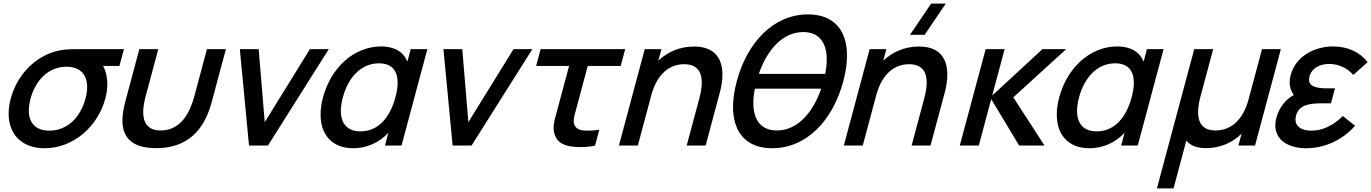

<svg xmlns="http://www.w3.org/2000/svg" viewBox="-20 -815 7677 1075"><path d="M673.9 -540H445.4C391.9 -540 348.9 -540 314 -533C183.4 -506.5 77.1 -401 40.1 -263C32.2 -233.4 28.3 -205.1 28.3 -178.7C28.3 -64.5 100.6 15 230.1 15C388.6 15 527.2 -104.5 569.6 -263C577.3 -291.6 580.8 -318.9 580.8 -344.2C580.8 -383.6 572.3 -418.3 557.2 -446H648.7ZM256.5 -83.5C179.5 -83.5 141.4 -126.9 141.4 -196.2C141.4 -216.4 144.7 -238.8 151.1 -263C177.7 -362 248.5 -441.5 352.5 -441.5C430.7 -441.1 467.9 -395.6 467.9 -327.5C467.9 -307.7 464.8 -286 458.6 -263C430.9 -159.5 358.5 -83.5 256.5 -83.5Z M681.6 -246.5C672.6 -212.8 665.4 -175.9 665.4 -140.7C665.4 -58.4 705 14.5 854.2 14.5C1067.2 14.5 1136 -134 1166.1 -246.5L1244.8 -540H1138.8L1067.6 -274.5C1045.1 -190.5 995.2 -84.5 880.7 -84.5C804.4 -84.5 781.8 -131.2 781.8 -187.2C781.8 -215.5 787.6 -246.3 795.1 -274.5L866.3 -540H760.3Z M1374.2 0H1480.2L1820.8 -540H1715.3L1462.3 -131L1428.3 -540H1322.8Z M2279.8 -540 2261 -469.5C2239.9 -523.5 2189.4 -555 2114.4 -555C1959.4 -555 1832.3 -433.5 1788.5 -270C1779.4 -235.9 1774.9 -203.5 1774.9 -173.6C1774.9 -61.9 1837.9 15 1958.6 15C2033.6 15 2103.7 -17 2154.3 -71.5L2135.2 0H2228.2L2372.8 -540ZM1998.5 -79.5C1921.5 -79.5 1888.4 -126.7 1888.4 -194.5C1888.4 -217.5 1892.2 -242.8 1899.4 -269.5C1930.2 -384.5 2004 -460.5 2102 -460.5C2174.4 -460.5 2206.3 -418.5 2206.3 -351.8C2206.3 -327.6 2202.1 -300.3 2194.1 -270.5C2164.1 -158.5 2099 -79.5 1998.5 -79.5Z M2514.2 0H2620.2L2960.8 -540H2855.3L2602.3 -131L2568.3 -540H2462.8Z M3173.6 4.5C3188.6 7.1 3208.7 8.6 3229.9 8.6C3258 8.6 3288.3 6 3311.8 0L3335.5 -88.5C3314.8 -85.3 3292 -83.6 3270.9 -83.6C3262.2 -83.6 3253.8 -83.9 3245.9 -84.5C3222.2 -87.5 3201.7 -96.5 3194.6 -120.5C3192.9 -125.9 3192.1 -131.5 3192.1 -137.7C3192.1 -157.9 3200.3 -183 3209.6 -217.5L3270.8 -446H3455.3L3480.5 -540H3007L2981.8 -446H3166.3L3103.7 -212.5C3091.1 -165.5 3079.4 -130.7 3079.4 -98.6C3079.4 -86.7 3081 -75.1 3084.8 -63.5C3099.6 -18 3134.5 -2.5 3173.6 4.5Z M3865.8 -554.5C3787.8 -554.5 3719 -525.5 3666.1 -475.5L3683.4 -540H3589.9L3445.2 0H3551.2L3626.5 -281C3660.8 -409 3735.3 -455.5 3810.3 -455.5C3886.6 -455.5 3909.2 -408.8 3909.2 -352.8C3909.2 -324.5 3903.4 -293.7 3895.9 -265.5L3824.7 0H3930.7L4011.1 -300C4018.1 -326.3 4024.8 -361.2 4024.8 -396.7C4024.8 -474.2 3993.3 -554.5 3865.8 -554.5Z M4503.9 -734.5C4312.4 -734.5 4163.9 -579.5 4105.1 -360C4091.2 -308.1 4084.2 -259.8 4084.2 -216.3C4084.2 -75.7 4156.9 15 4303.1 15C4494.1 15 4641.9 -137.5 4701.6 -360C4715.5 -411.9 4722.4 -460.1 4722.4 -503.6C4722.4 -644.1 4649.8 -734.5 4503.9 -734.5ZM4477.4 -635.5C4567.7 -635.5 4608.9 -574.2 4608.9 -481.9C4608.9 -457.1 4606 -430.1 4600.2 -401.5H4228.7C4275.5 -537 4362.4 -635.5 4477.4 -635.5ZM4329.7 -84.5C4238.9 -84.5 4197.9 -146 4197.9 -238.6C4197.9 -263.2 4200.8 -290 4206.4 -318.5H4577.9C4531.1 -183 4444.2 -84.5 4329.7 -84.5Z M5275.5 -795H5193.5L5075.1 -620H5157.1ZM5125.1 -554.5C5046.6 -554.5 4978.2 -525 4925.4 -475.5L4942.7 -540H4849.2L4704.5 0H4810.5L4885.8 -281C4920.1 -409 4994.5 -455.5 5069.5 -455.5C5145.9 -455.5 5168.5 -408.8 5168.5 -352.8C5168.5 -324.5 5162.7 -293.7 5155.1 -265.5L5084 0H5190L5270.4 -300C5277.4 -326.3 5284.1 -361.2 5284.1 -396.7C5284.1 -474.2 5252.5 -554.5 5125.1 -554.5Z M5353.7 0H5460.2L5529.8 -260L5686.2 0H5828.2L5653.5 -270L5949.8 -540H5816.8L5535.2 -280L5604.8 -540H5498.8Z M6401.8 -540 6383 -469.5C6361.9 -523.5 6311.4 -555 6236.4 -555C6081.4 -555 5954.3 -433.5 5910.5 -270C5901.4 -235.9 5896.9 -203.5 5896.9 -173.6C5896.9 -61.9 5959.9 15 6080.6 15C6155.6 15 6225.7 -17 6276.3 -71.5L6257.2 0H6350.2L6494.8 -540ZM6120.5 -79.5C6043.5 -79.5 6010.4 -126.7 6010.4 -194.5C6010.4 -217.5 6014.2 -242.8 6021.4 -269.5C6052.2 -384.5 6126 -460.5 6224 -460.5C6296.4 -460.5 6328.3 -418.5 6328.3 -351.8C6328.3 -327.6 6324.1 -300.3 6316.1 -270.5C6286.1 -158.5 6221 -79.5 6120.5 -79.5Z M6457.5 240H6550.5L6622.3 -28C6643.9 -0.5 6680.4 14.5 6731.4 14.5C6808.9 14.5 6878.1 -14 6931.6 -66.5L6913.8 0H7006.8L7151.5 -540H7046L6970.7 -259C6936.4 -131 6861.9 -84.5 6786.4 -84.5C6710.5 -84.5 6688 -131.1 6688 -187C6688 -215.4 6693.8 -246.2 6701.4 -274.5L6772.5 -540H6666.5Z M7498.5 -165.5C7445.4 -113 7386.5 -83.5 7322.5 -83.5C7266 -83.5 7233.4 -106.6 7233.4 -145.4C7233.4 -152.3 7234.4 -159.7 7236.5 -167.5C7252.9 -228.5 7310 -236.5 7384 -236.5H7432L7454.5 -320.5H7407C7349.7 -320.5 7309.2 -331.6 7309.2 -368.9C7309.2 -374.2 7310 -380.1 7311.7 -386.5C7325 -436 7373.1 -457 7422.6 -457C7478.6 -457 7527 -430.5 7557.1 -395.5L7637.3 -467C7594.5 -522 7528.4 -555 7443.4 -555C7339.4 -555 7234.5 -499.5 7206.6 -395.5C7202.7 -380.9 7200.7 -367 7200.7 -353.8C7200.7 -327.7 7208.4 -304.2 7224 -283C7175 -257 7140.5 -208.5 7126.6 -156.5C7122.5 -141.1 7120.5 -126.7 7120.5 -113.2C7120.5 -31.1 7193.1 15 7293.6 15C7398.6 15 7497.7 -32 7566.9 -111Z"/></svg>

Font: Manrope
Style: SemiBoldItalic
Weight: 600
Italic angle: -15°
Designer: Mikhail Sharanda
Foundry: Mikhail Sharanda
Version: Version 4.502;hotconv 1.0.109;makeotfexe 2.5.65596